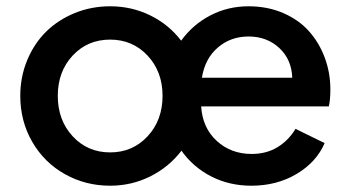

<svg xmlns="http://www.w3.org/2000/svg" viewBox="-20 -573 1105 605"><path d="M327.1 12.2Q249.5 12.2 184.6 -24.2Q119.6 -60.5 81.8 -125.7Q43.9 -190.9 43.9 -271Q43.9 -331.1 65.9 -383.8Q87.9 -436.5 125.7 -473.6Q163.6 -510.7 215.8 -532Q268.1 -553.2 327.1 -553.2Q395 -553.2 453.6 -524.4Q512.2 -495.6 550.8 -444.8Q587.4 -495.6 642.8 -524.4Q698.2 -553.2 763.2 -553.2Q822.8 -553.2 872.1 -532Q921.4 -510.7 953.6 -474.6Q985.8 -438.5 1003.4 -391.1Q1021 -343.8 1021 -291Q1021 -257.8 1016.1 -237.8H613.8Q618.2 -169.9 663.1 -128.9Q708 -87.9 772.9 -87.9Q819.8 -87.9 854.7 -109.4Q889.6 -130.9 911.1 -167L1002.9 -122.1Q977.5 -62.5 915 -25.1Q852.5 12.2 772 12.2Q702.6 12.2 645.5 -17.1Q588.4 -46.4 551.8 -98.1Q512.2 -46.4 453.4 -17.1Q394.5 12.2 327.1 12.2ZM616.2 -328.1H900.9Q898.9 -385.7 859.9 -421.9Q820.8 -458 763.2 -458Q707 -458 666.5 -423.3Q626 -388.7 616.2 -328.1ZM327.1 -92.8Q397.9 -92.8 445.1 -143.6Q492.2 -194.3 492.2 -271Q492.2 -347.2 445.1 -397.7Q397.9 -448.2 327.1 -448.2Q255.9 -448.2 209 -397.9Q162.1 -347.7 162.1 -271Q162.1 -194.3 209 -143.6Q255.9 -92.8 327.1 -92.8Z"/></svg>

Font: Plus Jakarta Sans SemiBold
Style: Regular
Weight: 600
Designer: Gumpita Rahayu
Foundry: Tokotype
Version: Version 2.006